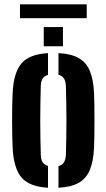

<svg xmlns="http://www.w3.org/2000/svg" viewBox="-20 -852 488 880"><path d="M38 -174Q37 -197 36.2 -229.8Q35.5 -262.5 35.5 -298.8Q35.5 -335 36 -368.8Q36.5 -402.5 38 -427Q42.5 -518.5 78 -561Q113.5 -603.5 200 -608.5V-508.5Q183 -504 175.2 -491.5Q167.5 -479 167 -458.5Q166 -419.5 165.2 -379.8Q164.5 -340 164.5 -300.2Q164.5 -260.5 165.2 -220.8Q166 -181 167 -142Q167.5 -121.5 175.2 -109Q183 -96.5 200 -91.5V8.5Q114 3.5 78.2 -39Q42.5 -81.5 38 -174ZM248 8.5V-90.5Q265.5 -95.5 273.2 -108.2Q281 -121 282 -142Q283 -181.5 283.8 -221Q284.5 -260.5 284.5 -300.5Q284.5 -340.5 283.8 -380Q283 -419.5 282 -458.5Q281 -480 273.2 -492.2Q265.5 -504.5 248 -509.5V-608.5Q306.5 -605.5 341 -585.8Q375.5 -566 391.8 -526.8Q408 -487.5 411 -427Q412 -404 412.5 -371Q413 -338 413 -301.8Q413 -265.5 412.5 -232Q412 -198.5 411 -174Q408 -112.5 391.8 -73.2Q375.5 -34 341 -14.2Q306.5 5.5 248 8.5ZM180.5 -640V-728H268.5V-640ZM71.5 -832H377.5V-768.5H71.5Z"/></svg>

Font: Big Shoulders Stencil Display Thin ExtraBold
Style: Regular
Weight: 800
Version: Version 2.001